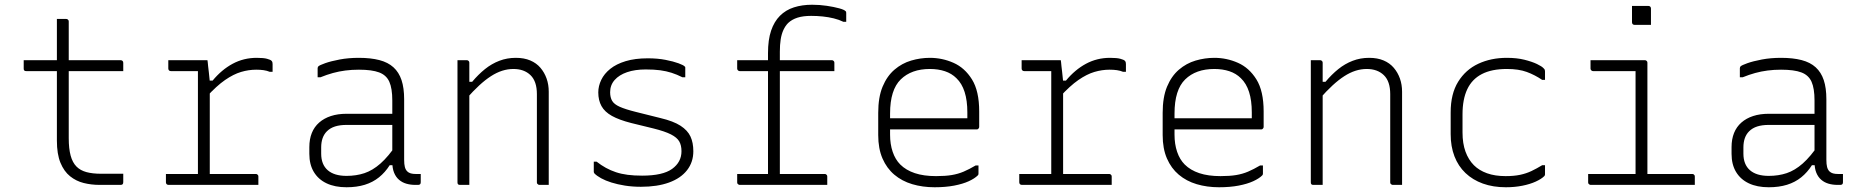

<svg xmlns="http://www.w3.org/2000/svg" viewBox="-20 -780 7840 810"><path d="M80 -526H489Q494 -526 497 -523Q500 -520 500 -515Q500 -509 500 -503.5Q500 -498 500 -492.5Q500 -487 500 -480H91Q88 -480 86 -480.5Q84 -481 82.5 -482.5Q81 -484 80.5 -486Q80 -488 80 -491Q80 -498 80 -503.5Q80 -509 80 -514.5Q80 -520 80 -526ZM500 -47Q500 -38 500 -29.5Q500 -21 500 -12Q500 -6 497.5 -3Q495 0 489 0Q486 0 476 0Q466 0 452.5 0Q439 0 425 0Q411 0 400 0Q365 0 333 -8Q301 -16 275.5 -36.5Q250 -57 235 -93.5Q220 -130 220 -187Q220 -239 220 -290.5Q220 -342 220 -393.5Q220 -445 220 -496.5Q220 -548 220 -600Q220 -625 220 -650Q220 -675 220 -700Q230 -700 239.5 -700Q249 -700 259 -700Q263 -700 265 -698.5Q267 -697 268.5 -695Q270 -693 270 -689Q270 -628 270 -566.5Q270 -505 270 -443.5Q270 -382 270 -320.5Q270 -259 270 -197Q270 -153 278 -123.5Q286 -94 303 -77Q319 -61 344.5 -54Q370 -47 407 -47Q421 -47 435 -47Q449 -47 463 -47Q477 -47 490 -47Z M815 -34V-58Q815 -74 815 -89Q815 -104 815 -119.5Q815 -135 815 -150Q815 -205 815 -260Q815 -315 815 -370.5Q815 -426 815 -480H803Q778 -480 752 -480Q726 -480 701 -480Q696 -480 693 -483Q690 -486 690 -491Q690 -500 690 -508.5Q690 -517 690 -526Q704 -526 718 -526Q732 -526 745.5 -526Q759 -526 772.5 -526Q786 -526 800 -526Q814 -526 827.5 -526Q841 -526 855 -526Q855 -526 855.5 -524Q856 -522 856.5 -516.5Q857 -511 858 -501Q859 -491 861 -475.5Q863 -460 865 -437Q865 -403 865 -353.5Q865 -304 865 -247Q865 -190 865 -132.5Q865 -75 865 -24ZM851 -440H877Q915 -486 961.5 -511Q1008 -536 1063 -536Q1092 -536 1106.5 -532Q1121 -528 1125 -524Q1128 -521 1129 -518Q1130 -515 1130 -510Q1130 -502 1130 -493.5Q1130 -485 1130 -477H1118Q1106 -482 1092 -484Q1078 -486 1061 -486Q1029 -486 997 -476.5Q965 -467 929.5 -442.5Q894 -418 851 -371ZM680 -46H1059Q1063 -46 1065 -44.5Q1067 -43 1068.5 -41Q1070 -39 1070 -35Q1070 -29 1070 -23.5Q1070 -18 1070 -12Q1070 -6 1070 0H691Q686 0 683 -3Q680 -6 680 -11Q680 -17 680 -23Q680 -29 680 -34.5Q680 -40 680 -46Z M1685 -361Q1685 -330 1685 -298Q1685 -266 1685 -233.5Q1685 -201 1685 -169Q1685 -137 1685 -106Q1685 -87 1688 -75.5Q1691 -64 1698 -57Q1704 -51 1713 -48.5Q1722 -46 1734 -46Q1736 -46 1738.5 -46Q1741 -46 1743 -46H1755Q1755 -37 1755 -28.5Q1755 -20 1755 -11Q1755 -5 1752 -2.5Q1749 0 1744 0Q1739 0 1737 0Q1735 0 1732 0Q1712 0 1694.5 -5Q1677 -10 1663.5 -21.5Q1650 -33 1642.5 -51.5Q1635 -70 1635 -97Q1635 -135 1635 -178Q1635 -221 1635 -259Q1635 -275 1635 -291.5Q1635 -308 1635 -324Q1635 -340 1635 -356Q1635 -407 1622.5 -435Q1610 -463 1579.5 -474.5Q1549 -486 1494 -486Q1464 -486 1437 -482.5Q1410 -479 1384.5 -472Q1359 -465 1332 -454H1320Q1320 -464 1320 -473Q1320 -482 1320 -492Q1320 -495 1321 -497Q1322 -499 1323 -500Q1328 -505 1352 -513.5Q1376 -522 1413 -529Q1450 -536 1494 -536Q1544 -536 1580.5 -526.5Q1617 -517 1640 -496Q1663 -475 1674 -442Q1685 -409 1685 -361ZM1335 -132Q1335 -86 1362.5 -62Q1390 -38 1442 -38Q1483 -38 1517.5 -49.5Q1552 -61 1585 -90Q1618 -119 1654 -172V-83H1624Q1605 -53 1579 -32Q1553 -11 1519 -0.5Q1485 10 1442 10Q1393 10 1358 -6.5Q1323 -23 1304 -54.5Q1285 -86 1285 -131V-159Q1285 -193 1295.5 -219Q1306 -245 1326.5 -263Q1347 -281 1376 -290.5Q1405 -300 1442 -300Q1476 -300 1508 -300Q1540 -300 1573.5 -300Q1607 -300 1645 -300Q1653 -300 1656.5 -294Q1660 -288 1661 -277.5Q1662 -267 1662 -253Q1620 -253 1586.5 -253Q1553 -253 1519.5 -253Q1486 -253 1442 -253Q1414 -253 1393.5 -246.5Q1373 -240 1359 -226Q1347 -214 1341 -197Q1335 -180 1335 -158Z M2295 0Q2285 0 2275.5 0Q2266 0 2256 0Q2253 0 2250.5 -1.5Q2248 -3 2246.5 -5Q2245 -7 2245 -11Q2245 -73 2245 -135Q2245 -197 2245 -259Q2245 -321 2245 -383Q2245 -437 2218 -463Q2191 -489 2146 -489Q2122 -489 2098.5 -481.5Q2075 -474 2051 -458.5Q2027 -443 2001.5 -419.5Q1976 -396 1947 -363V-435H1972Q1998 -466 2026 -488.5Q2054 -511 2086.5 -523.5Q2119 -536 2156 -536Q2191 -536 2217 -525Q2243 -514 2260 -494Q2277 -474 2286 -448.5Q2295 -423 2295 -393Q2295 -345 2295 -297Q2295 -249 2295 -201.5Q2295 -154 2295 -106Q2295 -79 2295 -52.5Q2295 -26 2295 0ZM1960 0Q1954 0 1947.5 0Q1941 0 1934.5 0Q1928 0 1921 0Q1918 0 1916 -0.5Q1914 -1 1912.5 -2.5Q1911 -4 1910.5 -6Q1910 -8 1910 -11Q1910 -63 1910 -115Q1910 -167 1910 -218.5Q1910 -270 1910 -322Q1910 -374 1910 -426Q1910 -462 1910 -488Q1910 -514 1910 -526Q1917 -526 1923.5 -526Q1930 -526 1936.5 -526Q1943 -526 1949 -526Q1953 -526 1955 -524.5Q1957 -523 1958.5 -521Q1960 -519 1960 -515Q1960 -430 1960 -344Q1960 -258 1960 -172Q1960 -86 1960 0Z M2689 -39Q2776 -39 2815.5 -67.5Q2855 -96 2855 -142Q2855 -167 2845.5 -183.5Q2836 -200 2810.5 -213Q2785 -226 2737 -238L2643 -261Q2592 -274 2561.5 -291Q2531 -308 2517.5 -332.5Q2504 -357 2504 -390Q2504 -417 2516.5 -443Q2529 -469 2554.5 -489.5Q2580 -510 2619.5 -522Q2659 -534 2713 -534Q2754 -534 2787.5 -527.5Q2821 -521 2842.5 -513Q2864 -505 2868 -500Q2870 -499 2870.5 -497.5Q2871 -496 2871 -495Q2871 -494 2871 -492Q2871 -482 2871 -473Q2871 -464 2871 -454H2859Q2835 -466 2813 -473Q2791 -480 2765.5 -483.5Q2740 -487 2704 -487Q2659 -487 2625.5 -475.5Q2592 -464 2573 -442.5Q2554 -421 2554 -391Q2554 -369 2562.5 -354.5Q2571 -340 2594.5 -329.5Q2618 -319 2662 -308L2766 -282Q2821 -269 2851 -249.5Q2881 -230 2893 -204Q2905 -178 2905 -142Q2905 -96 2878.5 -62Q2852 -28 2802.5 -10Q2753 8 2684 8Q2648 8 2616.5 3Q2585 -2 2559.5 -10Q2534 -18 2516 -28Q2498 -38 2488 -48Q2487 -50 2486 -51.5Q2485 -53 2485 -56Q2485 -67 2485 -77.5Q2485 -88 2485 -98H2497Q2516 -83 2536 -72Q2556 -61 2578.5 -53.5Q2601 -46 2628 -42.5Q2655 -39 2689 -39Z M3406 -760Q3438 -760 3468 -755.5Q3498 -751 3520 -745Q3542 -739 3547 -733Q3549 -732 3549.5 -730Q3550 -728 3550 -725Q3550 -716 3550 -706.5Q3550 -697 3550 -688H3538Q3520 -697 3497.5 -702.5Q3475 -708 3451 -710.5Q3427 -713 3402 -713Q3368 -713 3344.5 -705.5Q3321 -698 3305 -683Q3293 -671 3285 -653.5Q3277 -636 3273.5 -613.5Q3270 -591 3270 -562Q3270 -499 3270 -436Q3270 -373 3270 -309.5Q3270 -246 3270 -182.5Q3270 -119 3270 -56Q3270 -47 3270 -38.5Q3270 -30 3270 -21L3274 -10H3220Q3220 -65 3220 -119.5Q3220 -174 3220 -228.5Q3220 -283 3220 -337.5Q3220 -392 3220 -446.5Q3220 -501 3220 -556Q3220 -612 3233 -650.5Q3246 -689 3270.5 -713.5Q3295 -738 3329.5 -749Q3364 -760 3406 -760ZM3090 -526H3489Q3493 -526 3495 -524.5Q3497 -523 3498.5 -521Q3500 -519 3500 -515Q3500 -505 3500 -497.5Q3500 -490 3500 -480H3101Q3098 -480 3095.5 -481.5Q3093 -483 3091.5 -485.5Q3090 -488 3090 -491Q3090 -501 3090 -508.5Q3090 -516 3090 -526ZM3090 -46H3459Q3463 -46 3465 -44.5Q3467 -43 3468.5 -41Q3470 -39 3470 -35Q3470 -29 3470 -23.5Q3470 -18 3470 -12.5Q3470 -7 3470 0H3101Q3098 0 3095.5 -1.5Q3093 -3 3091.5 -5Q3090 -7 3090 -11Q3090 -18 3090 -23.5Q3090 -29 3090 -34.5Q3090 -40 3090 -46Z M3903 -536Q3955 -536 4002.5 -515Q4050 -494 4080.5 -445Q4111 -396 4111 -310V-245Q4111 -242 4109.5 -239.5Q4108 -237 4106 -235.5Q4104 -234 4100 -234H3812Q3796 -234 3780 -234Q3764 -234 3748 -234H3729L3707 -281H4061Q4061 -287 4061 -293.5Q4061 -300 4061 -306Q4061 -356 4049.5 -392Q4038 -428 4015 -450Q3995 -470 3966.5 -479.5Q3938 -489 3903 -489Q3825 -489 3780 -445Q3735 -401 3735 -301V-212Q3735 -172 3746 -139.5Q3757 -107 3778 -86Q3802 -62 3839.5 -49.5Q3877 -37 3929 -37Q3968 -37 3995 -41.5Q4022 -46 4045.5 -56Q4069 -66 4096 -82H4108Q4108 -74 4108 -65Q4108 -56 4108 -48Q4108 -46 4107.5 -44Q4107 -42 4105 -40Q4092 -27 4067 -15.5Q4042 -4 4005.5 3Q3969 10 3923 10Q3872 10 3828.5 -3Q3785 -16 3753 -43Q3721 -70 3703 -111.5Q3685 -153 3685 -210V-304Q3685 -370 3703.5 -414.5Q3722 -459 3753.5 -486Q3785 -513 3824 -524.5Q3863 -536 3903 -536Z M4415 -34V-58Q4415 -74 4415 -89Q4415 -104 4415 -119.5Q4415 -135 4415 -150Q4415 -205 4415 -260Q4415 -315 4415 -370.5Q4415 -426 4415 -480H4403Q4378 -480 4352 -480Q4326 -480 4301 -480Q4296 -480 4293 -483Q4290 -486 4290 -491Q4290 -500 4290 -508.5Q4290 -517 4290 -526Q4304 -526 4318 -526Q4332 -526 4345.5 -526Q4359 -526 4372.5 -526Q4386 -526 4400 -526Q4414 -526 4427.5 -526Q4441 -526 4455 -526Q4455 -526 4455.5 -524Q4456 -522 4456.5 -516.5Q4457 -511 4458 -501Q4459 -491 4461 -475.5Q4463 -460 4465 -437Q4465 -403 4465 -353.5Q4465 -304 4465 -247Q4465 -190 4465 -132.5Q4465 -75 4465 -24ZM4451 -440H4477Q4515 -486 4561.5 -511Q4608 -536 4663 -536Q4692 -536 4706.5 -532Q4721 -528 4725 -524Q4728 -521 4729 -518Q4730 -515 4730 -510Q4730 -502 4730 -493.5Q4730 -485 4730 -477H4718Q4706 -482 4692 -484Q4678 -486 4661 -486Q4629 -486 4597 -476.5Q4565 -467 4529.5 -442.5Q4494 -418 4451 -371ZM4280 -46H4659Q4663 -46 4665 -44.5Q4667 -43 4668.5 -41Q4670 -39 4670 -35Q4670 -29 4670 -23.5Q4670 -18 4670 -12Q4670 -6 4670 0H4291Q4286 0 4283 -3Q4280 -6 4280 -11Q4280 -17 4280 -23Q4280 -29 4280 -34.5Q4280 -40 4280 -46Z M5103 -536Q5155 -536 5202.5 -515Q5250 -494 5280.5 -445Q5311 -396 5311 -310V-245Q5311 -242 5309.5 -239.5Q5308 -237 5306 -235.5Q5304 -234 5300 -234H5012Q4996 -234 4980 -234Q4964 -234 4948 -234H4929L4907 -281H5261Q5261 -287 5261 -293.5Q5261 -300 5261 -306Q5261 -356 5249.5 -392Q5238 -428 5215 -450Q5195 -470 5166.5 -479.5Q5138 -489 5103 -489Q5025 -489 4980 -445Q4935 -401 4935 -301V-212Q4935 -172 4946 -139.5Q4957 -107 4978 -86Q5002 -62 5039.5 -49.5Q5077 -37 5129 -37Q5168 -37 5195 -41.5Q5222 -46 5245.5 -56Q5269 -66 5296 -82H5308Q5308 -74 5308 -65Q5308 -56 5308 -48Q5308 -46 5307.5 -44Q5307 -42 5305 -40Q5292 -27 5267 -15.5Q5242 -4 5205.5 3Q5169 10 5123 10Q5072 10 5028.5 -3Q4985 -16 4953 -43Q4921 -70 4903 -111.5Q4885 -153 4885 -210V-304Q4885 -370 4903.5 -414.5Q4922 -459 4953.5 -486Q4985 -513 5024 -524.5Q5063 -536 5103 -536Z M5895 0Q5885 0 5875.5 0Q5866 0 5856 0Q5853 0 5850.5 -1.5Q5848 -3 5846.5 -5Q5845 -7 5845 -11Q5845 -73 5845 -135Q5845 -197 5845 -259Q5845 -321 5845 -383Q5845 -437 5818 -463Q5791 -489 5746 -489Q5722 -489 5698.5 -481.5Q5675 -474 5651 -458.5Q5627 -443 5601.5 -419.5Q5576 -396 5547 -363V-435H5572Q5598 -466 5626 -488.5Q5654 -511 5686.5 -523.5Q5719 -536 5756 -536Q5791 -536 5817 -525Q5843 -514 5860 -494Q5877 -474 5886 -448.5Q5895 -423 5895 -393Q5895 -345 5895 -297Q5895 -249 5895 -201.5Q5895 -154 5895 -106Q5895 -79 5895 -52.5Q5895 -26 5895 0ZM5560 0Q5554 0 5547.5 0Q5541 0 5534.5 0Q5528 0 5521 0Q5518 0 5516 -0.5Q5514 -1 5512.5 -2.5Q5511 -4 5510.5 -6Q5510 -8 5510 -11Q5510 -63 5510 -115Q5510 -167 5510 -218.5Q5510 -270 5510 -322Q5510 -374 5510 -426Q5510 -462 5510 -488Q5510 -514 5510 -526Q5517 -526 5523.5 -526Q5530 -526 5536.5 -526Q5543 -526 5549 -526Q5553 -526 5555 -524.5Q5557 -523 5558.5 -521Q5560 -519 5560 -515Q5560 -430 5560 -344Q5560 -258 5560 -172Q5560 -86 5560 0Z M6337 -536Q6379 -536 6411 -528Q6443 -520 6464 -510Q6485 -500 6492 -492Q6496 -488 6497 -485.5Q6498 -483 6498 -479Q6498 -470 6498 -461Q6498 -452 6498 -443H6486Q6455 -464 6421 -476.5Q6387 -489 6337 -489Q6273 -489 6231.5 -467.5Q6190 -446 6170 -403.5Q6150 -361 6150 -298V-221Q6150 -175 6162.5 -140.5Q6175 -106 6198 -83Q6220 -61 6253.5 -49Q6287 -37 6332 -37Q6367 -37 6393 -42.5Q6419 -48 6441 -58.5Q6463 -69 6486 -83H6498Q6498 -73 6498 -64Q6498 -55 6498 -45Q6498 -43 6497.5 -41Q6497 -39 6495 -37Q6483 -25 6459 -14Q6435 -3 6402.5 3.5Q6370 10 6333 10Q6279 10 6236 -5.5Q6193 -21 6162.5 -50Q6132 -79 6116 -120.5Q6100 -162 6100 -214V-306Q6100 -384 6131.5 -435Q6163 -486 6216.5 -511Q6270 -536 6337 -536Z M6880 -34V-58Q6880 -81 6880 -104Q6880 -127 6880 -150Q6880 -183 6880 -216Q6880 -249 6880 -282Q6880 -315 6880 -348Q6880 -381 6880 -414Q6880 -447 6880 -480H6868Q6840 -480 6812.5 -480Q6785 -480 6757.5 -480Q6730 -480 6701 -480Q6698 -480 6695.5 -481.5Q6693 -483 6691.5 -485.5Q6690 -488 6690 -491Q6690 -500 6690 -508.5Q6690 -517 6690 -526Q6728 -526 6766 -526Q6804 -526 6842.5 -526Q6881 -526 6919 -526Q6923 -526 6925 -524.5Q6927 -523 6928.5 -521Q6930 -519 6930 -515Q6930 -466 6930 -418Q6930 -370 6930 -322.5Q6930 -275 6930 -227Q6930 -179 6930 -131Q6930 -83 6930 -34ZM6680 -46H7119Q7123 -46 7125 -44.5Q7127 -43 7128.5 -41Q7130 -39 7130 -35Q7130 -29 7130 -23.5Q7130 -18 7130 -12Q7130 -6 7130 0H6691Q6688 0 6685.5 -1.5Q6683 -3 6681.5 -5Q6680 -7 6680 -11Q6680 -17 6680 -23Q6680 -29 6680 -34.5Q6680 -40 6680 -46ZM6865 -755Q6874 -755 6882.5 -755Q6891 -755 6899.5 -755Q6908 -755 6916.5 -755Q6925 -755 6934 -755Q6939 -755 6942 -752Q6945 -749 6945 -744V-675Q6936 -675 6927.5 -675Q6919 -675 6910.5 -675Q6902 -675 6893.5 -675Q6885 -675 6876 -675Q6871 -675 6868 -678Q6865 -681 6865 -686Z M7685 -361Q7685 -330 7685 -298Q7685 -266 7685 -233.5Q7685 -201 7685 -169Q7685 -137 7685 -106Q7685 -87 7688 -75.5Q7691 -64 7698 -57Q7704 -51 7713 -48.5Q7722 -46 7734 -46Q7736 -46 7738.5 -46Q7741 -46 7743 -46H7755Q7755 -37 7755 -28.5Q7755 -20 7755 -11Q7755 -5 7752 -2.5Q7749 0 7744 0Q7739 0 7737 0Q7735 0 7732 0Q7712 0 7694.5 -5Q7677 -10 7663.5 -21.5Q7650 -33 7642.5 -51.5Q7635 -70 7635 -97Q7635 -135 7635 -178Q7635 -221 7635 -259Q7635 -275 7635 -291.5Q7635 -308 7635 -324Q7635 -340 7635 -356Q7635 -407 7622.5 -435Q7610 -463 7579.5 -474.5Q7549 -486 7494 -486Q7464 -486 7437 -482.5Q7410 -479 7384.5 -472Q7359 -465 7332 -454H7320Q7320 -464 7320 -473Q7320 -482 7320 -492Q7320 -495 7321 -497Q7322 -499 7323 -500Q7328 -505 7352 -513.5Q7376 -522 7413 -529Q7450 -536 7494 -536Q7544 -536 7580.5 -526.5Q7617 -517 7640 -496Q7663 -475 7674 -442Q7685 -409 7685 -361ZM7335 -132Q7335 -86 7362.5 -62Q7390 -38 7442 -38Q7483 -38 7517.5 -49.5Q7552 -61 7585 -90Q7618 -119 7654 -172V-83H7624Q7605 -53 7579 -32Q7553 -11 7519 -0.5Q7485 10 7442 10Q7393 10 7358 -6.5Q7323 -23 7304 -54.5Q7285 -86 7285 -131V-159Q7285 -193 7295.5 -219Q7306 -245 7326.5 -263Q7347 -281 7376 -290.5Q7405 -300 7442 -300Q7476 -300 7508 -300Q7540 -300 7573.5 -300Q7607 -300 7645 -300Q7653 -300 7656.5 -294Q7660 -288 7661 -277.5Q7662 -267 7662 -253Q7620 -253 7586.5 -253Q7553 -253 7519.5 -253Q7486 -253 7442 -253Q7414 -253 7393.5 -246.5Q7373 -240 7359 -226Q7347 -214 7341 -197Q7335 -180 7335 -158Z"/></svg>

Font: Recursive Monospace Light
Style: Regular
Weight: 300
Version: Version 1.047